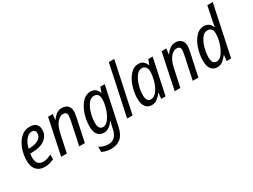

<svg xmlns="http://www.w3.org/2000/svg" viewBox="-64 -1516 3312 2513"><g transform="rotate(-30 1592.0 -260.0)"><path d="M203 10Q246 10 279.5 1Q313 -8 345 -25V-95Q310 -77 281.5 -68Q253 -59 221 -59Q119 -59 119 -179Q119 -205 124 -237H136Q277 -237 347 -290.5Q417 -344 417 -428Q417 -546 287 -546Q212 -546 155.5 -493Q99 -440 67.5 -355Q36 -270 36 -173Q36 -88 80 -39Q124 10 203 10ZM136 -302Q156 -382 196 -429.5Q236 -477 279 -477Q338 -477 338 -423Q338 -363 284.5 -332.5Q231 -302 141 -302Z M453 2H539L594 -259Q617 -370 661.5 -421Q706 -472 753 -472Q809 -472 809 -417Q809 -400 805 -379Q801 -358 797 -335L726 2H811L883 -335Q887 -357 891.5 -382.5Q896 -408 896 -430Q896 -488 863.5 -518Q831 -548 779 -548Q728 -548 691 -519Q654 -490 629 -452H627L638 -538H567Z M1075 240Q1165 240 1221 192Q1277 144 1301 33L1422 -536H1355L1329 -461H1325Q1312 -498 1285 -522Q1258 -546 1213 -546Q1135 -546 1081.5 -484Q1028 -422 1000 -331.5Q972 -241 972 -155Q972 -74 1005.5 -32Q1039 10 1096 10Q1142 10 1178 -16Q1214 -42 1245 -85H1248Q1245 -74 1237.5 -47.5Q1230 -21 1226 0L1218 37Q1186 170 1074 170Q1036 170 998 157.5Q960 145 938 130V208Q962 222 998 231Q1034 240 1075 240ZM1125 -61Q1057 -61 1057 -158Q1057 -224 1076.5 -297.5Q1096 -371 1133 -423Q1170 -475 1220 -475Q1297 -475 1297 -384Q1297 -318 1273.5 -243Q1250 -168 1211 -114.5Q1172 -61 1125 -61Z M1451 0 1613 -760H1695L1533 0Z M1822 10Q1868 10 1905 -17.5Q1942 -45 1973 -88H1976L1966 0H2032L2146 -536H2080L2053 -461H2049Q2035 -498 2007.5 -522Q1980 -546 1937 -546Q1861 -546 1807.5 -485Q1754 -424 1725.5 -334Q1697 -244 1697 -156Q1697 -75 1730.5 -32.5Q1764 10 1822 10ZM1849 -61Q1782 -61 1782 -158Q1782 -228 1802.5 -301.5Q1823 -375 1860 -425Q1897 -475 1946 -475Q1981 -475 2001.5 -449.5Q2022 -424 2022 -382Q2022 -328 2003 -253Q1983 -176 1942 -118.5Q1901 -61 1849 -61Z M2169 2H2255L2310 -259Q2333 -370 2377.5 -421Q2422 -472 2469 -472Q2525 -472 2525 -417Q2525 -400 2521 -379Q2517 -358 2513 -335L2442 2H2527L2599 -335Q2603 -357 2607.5 -382.5Q2612 -408 2612 -430Q2612 -488 2579.5 -518Q2547 -548 2495 -548Q2444 -548 2407 -519Q2370 -490 2345 -452H2343L2354 -538H2283Z M2812 10Q2858 10 2894 -17Q2930 -44 2962 -87H2965L2956 0H3023L3184 -760H3102L3064 -578Q3057 -549 3052.5 -521Q3048 -493 3044 -463H3040Q3027 -499 2998.5 -522.5Q2970 -546 2926 -546Q2850 -546 2796.5 -484.5Q2743 -423 2715.5 -332.5Q2688 -242 2688 -156Q2688 -74 2721.5 -32Q2755 10 2812 10ZM2841 -60Q2773 -60 2773 -157Q2773 -223 2792.5 -297Q2812 -371 2848.5 -423Q2885 -475 2935 -475Q3013 -475 3013 -382Q3013 -319 2990 -243.5Q2967 -168 2928.5 -114Q2890 -60 2841 -60Z"/></g></svg>

Font: Noto Sans UI SemiCondensed
Style: Italic
Weight: 400
Width: 4
Italic angle: -12°
Designer: Monotype Design Team
Foundry: Monotype Imaging Inc.
Version: Version 1.901